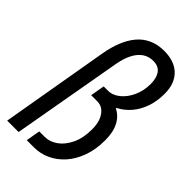

<svg xmlns="http://www.w3.org/2000/svg" viewBox="-226 -809 881 881"><g transform="rotate(45 215.0 -368.0)"><path d="M6 0 97 -527Q105 -574 120.5 -612.5Q136 -651 159 -678.5Q182 -706 214.5 -721Q247 -736 290 -736Q321 -736 347 -727.5Q373 -719 391.5 -701.5Q410 -684 420 -658.5Q430 -633 430 -597Q430 -549 416 -509.5Q402 -470 377.5 -441.5Q353 -413 320 -396L319 -392Q352 -376 370 -341.5Q388 -307 388 -254Q388 -195 371 -147.5Q354 -100 324.5 -67Q295 -34 258 -17Q221 0 180 0H133L145 -69H181Q213 -69 242.5 -90Q272 -111 291 -151Q310 -191 310 -247Q310 -280 301 -303.5Q292 -327 275.5 -341Q259 -355 235 -355H196L208 -424H236Q266 -424 293 -446Q320 -468 336.5 -504.5Q353 -541 353 -584Q353 -623 337 -645.5Q321 -668 286 -668Q258 -668 236 -653.5Q214 -639 198.5 -610Q183 -581 175 -537L80 0Z"/></g></svg>

Font: Archivo ExtraCondensed
Style: Italic
Weight: 400
Width: 2
Italic angle: -10°
Designer: Hector Gatti
Foundry: Omnibus-Type
Version: Version 2.001